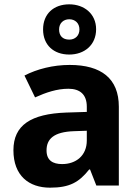

<svg xmlns="http://www.w3.org/2000/svg" viewBox="-20 -857 644 887"><path d="M300 -605C370 -605 424 -649 424 -722C424 -793 369 -837 300 -837C228 -837 179 -793 179 -721C179 -649 228 -605 300 -605ZM300 -674C269 -674 253 -692 253 -721C253 -750 273 -768 300 -768C327 -768 347 -750 347 -721C347 -692 327 -674 300 -674ZM302 -557C225 -557 151 -538 93 -508L142 -407C193 -430 243 -447 296 -447C349 -447 381 -421 381 -364V-340L286 -337C123 -331 42 -279 42 -163C42 -45 114 10 211 10C302 10 345 -15 392 -74H396L425 0H529V-364C529 -494 448 -557 302 -557ZM323 -251 381 -253V-208C381 -138 331 -99 267 -99C224 -99 195 -116 195 -162C195 -214 227 -248 323 -251Z"/></svg>

Font: Noto Sans Arabic UI
Style: Bold
Weight: 700
Designer: Monotype Design Team, Nadine Chahine and Nizar Qandah
Foundry: Monotype Imaging Inc.
Version: Version 2.010